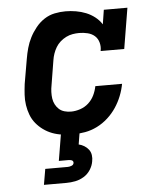

<svg xmlns="http://www.w3.org/2000/svg" viewBox="-54 -584 707 851"><g transform="rotate(-5 300.0 -159.0)"><path d="M255 8Q231 8 207.5 5Q184 2 163 -6Q142 -14 124 -27Q106 -40 92 -57Q78 -74 70 -95Q62 -116 58.5 -139Q55 -162 56.5 -185.5Q58 -209 61 -233L80 -343Q84 -367 90.5 -390.5Q97 -414 108.5 -436.5Q120 -459 136.5 -479.5Q153 -500 174.5 -514Q196 -528 220.5 -533Q245 -538 269 -538Q292 -538 315.5 -534Q339 -530 360 -521.5Q381 -513 399 -499Q417 -485 429 -466L439 -530H544L514 -349H409Q413 -368 408 -386.5Q403 -405 390 -416.5Q377 -428 358.5 -432.5Q340 -437 321 -437Q307 -437 292 -434.5Q277 -432 263 -425Q249 -418 237 -407.5Q225 -397 217 -383.5Q209 -370 204 -355.5Q199 -341 197 -327L179 -217Q176 -202 175.5 -187Q175 -172 177 -158Q179 -144 185.5 -131.5Q192 -119 202 -110Q212 -101 226 -97Q240 -93 255 -93Q275 -93 296 -100Q317 -107 333 -121.5Q349 -136 358.5 -155.5Q368 -175 372 -196H491Q486 -169 475.5 -142.5Q465 -116 449 -92Q433 -68 411 -48Q389 -28 363 -15Q337 -2 309.5 3Q282 8 255 8ZM107 220 119 150H219Q227 150 236 146.5Q245 143 246 135Q246 135 246 135Q246 135 246 135Q247 131 245 127.5Q243 124 239.5 122.5Q236 121 232 120.5Q228 120 224 120H182L202 0H285L276 55Q289 58 300.5 65Q312 72 320 82.5Q328 93 330 107Q332 121 329 135Q326 154 314.5 172Q303 190 285 201Q267 212 247 216Q227 220 207 220Z"/></g></svg>

Font: Iosevka Curly Slab ExObl
Style: Bold
Weight: 700
Width: 7
Italic angle: -9°
Monospace: yes
Designer: Belleve Invis
Foundry: Belleve Invis
Version: Version 11.0.0; ttfautohint (v1.8.3)